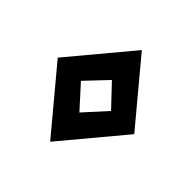

<svg xmlns="http://www.w3.org/2000/svg" viewBox="-165 -908 957 957"><g transform="rotate(45 313.5 -430.0)"><path d="M207.3 -430 313.5 -542.2 419.7 -430 313.5 -312.9ZM583.2 -430 313.5 -753.1 43.8 -430 313.5 -106.9Z"/></g></svg>

Font: Stormning
Style: Bold
Weight: 400
Designer: Robert Jablonski, Mew Too
Foundry: Cannot Into Space Fonts
Version: Version 0.90